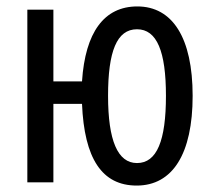

<svg xmlns="http://www.w3.org/2000/svg" viewBox="-20 -567 661 597"><path d="M579 -269C579 -450 516 -547 407 -547C304 -547 245 -467 235 -314H146V-537H65V0H146V-244H235C242 -74 297 10 405 10C517 10 579 -89 579 -269ZM316 -269C316 -407 343 -476 406 -476C468 -476 496 -407 496 -269C496 -130 468 -60 406 -60C346 -60 316 -130 316 -269Z"/></svg>

Font: Noto Sans UI Condensed
Style: Regular
Weight: 400
Width: 3
Designer: Monotype Design Team
Foundry: Monotype Imaging Inc.
Version: Version 1.901